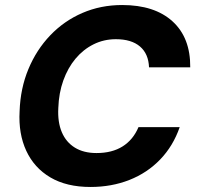

<svg xmlns="http://www.w3.org/2000/svg" viewBox="-20 -732 785 764"><path d="M340 12Q245 12 180.5 -26Q116 -64 84.5 -132Q53 -200 58 -289Q61 -380 93 -457Q125 -534 180 -591.5Q235 -649 308 -680.5Q381 -712 466 -712Q595 -712 666.5 -647Q738 -582 737 -464H573Q571 -518 537 -547Q503 -576 441 -576Q393 -576 352 -555.5Q311 -535 280.5 -498.5Q250 -462 232 -412Q214 -362 212 -302Q209 -246 226 -206Q243 -166 278 -144.5Q313 -123 364 -123Q426 -123 468 -149.5Q510 -176 531 -226H695Q669 -151 617.5 -97.5Q566 -44 495 -16Q424 12 340 12Z"/></svg>

Font: DM Sans Black
Style: Italic
Weight: 900
Italic angle: -10°
Designer: Colophon Foundry, Jonny Pinhorn
Foundry: Colophon Foundry
Version: Version 4.004;gftools[0.9.30]